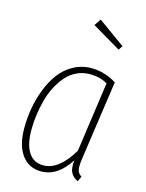

<svg xmlns="http://www.w3.org/2000/svg" viewBox="-117 -839 700 920"><g transform="rotate(15 233.0 -378.5)"><path d="M266.1 -767.1 399.9 -670.9 386.2 -649.9 244.1 -733.9ZM285.2 -530.8Q349.1 -530.8 409.2 -494.1L354 -109.9Q347.2 -66.9 350.1 -47.1Q353 -27.3 372.1 -16.1L359.9 9.8Q335.4 -2 324.7 -22.5Q314 -43 318.8 -83Q259.3 9.8 178.2 9.8Q116.7 9.8 81.8 -37.6Q46.9 -85 46.9 -169.9Q46.9 -219.2 55.2 -268.3Q63.5 -317.4 82 -365.2Q100.6 -413.1 127.7 -449.5Q154.8 -485.8 195.6 -508.3Q236.3 -530.8 285.2 -530.8ZM284.2 -501Q249.5 -501 219.5 -486.6Q189.5 -472.2 167.7 -447.3Q146 -422.4 129.2 -390.1Q112.3 -357.9 102.3 -320.6Q92.3 -283.2 87.2 -245.6Q82 -208 82 -170.9Q82 -98.6 107.2 -59.8Q132.3 -21 180.2 -21Q257.8 -21 323.2 -131.8L372.1 -479Q335.4 -501 284.2 -501Z"/></g></svg>

Font: Fira Sans Compressed UltraLight
Style: Italic
Weight: 200
Width: 3
Italic angle: -8°
Designer: Carrois Corporate & Edenspiekermann AG
Foundry: Carrois Corporate GbR & Edenspiekermann AG
Version: Version 4.203;PS 004.203;hotconv 1.0.88;makeotf.lib2.5.64775